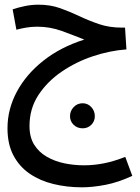

<svg xmlns="http://www.w3.org/2000/svg" viewBox="-20 -529 599 820"><path d="M330 271Q266 271 208.5 257Q151 243 107 213Q63 183 37.5 135Q12 87 12 19Q12 -63 52 -137.5Q92 -212 165.5 -270Q239 -328 340 -360Q295 -378 244.5 -396.5Q194 -415 139 -415Q114 -415 91 -411Q68 -407 50 -402L34 -489Q57 -497 86 -503Q115 -509 144 -509Q195 -509 237 -494Q279 -479 319 -460Q359 -441 403 -426Q447 -411 501 -411H514L520 -318Q450 -313 377.5 -289Q305 -265 243.5 -223Q182 -181 144 -123Q106 -65 106 9Q106 57 126 89Q146 121 180 140.5Q214 160 255 168.5Q296 177 339 177Q381 177 424 168.5Q467 160 515 141L545 222Q485 250 430 260.5Q375 271 330 271ZM333 19Q310 19 294.5 4Q279 -11 279 -33Q279 -55 294.5 -71.5Q310 -88 333 -88Q355 -88 370 -71.5Q385 -55 385 -33Q385 -11 370 4Q355 19 333 19Z"/></svg>

Font: Noto Sans Arabic UI Cn Md
Style: Regular
Weight: 500
Width: 3
Designer: Monotype Design Team, Nadine Chahine and Nizar Qandah
Foundry: Monotype Imaging Inc.
Version: Version 2.010; ttfautohint (v1.8.4.7-5d5b)